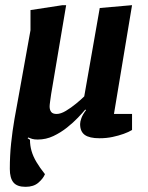

<svg xmlns="http://www.w3.org/2000/svg" viewBox="-20 -529 574 743"><path d="M79 194Q46 194 32 177Q18 160 18 125Q18 73 23 25.5Q28 -22 36 -68.5Q44 -115 53 -162L98 -412V-490L222 -509H236L182 -189Q180 -180 178 -165.5Q176 -151 174 -137Q172 -123 172 -117Q172 -104 178 -96Q184 -88 199 -88Q215 -88 235 -100Q255 -112 274.5 -128Q294 -144 306 -156L366 -498L491 -509L421 -88H491V-26Q478 -18 458.5 -11Q439 -4 415.5 1Q392 6 365 6Q326 6 308 -7Q290 -20 290 -49Q290 -58 295 -72Q300 -86 313 -103L310 -105Q300 -93 282 -74Q264 -55 239.5 -35.5Q215 -16 186.5 -2.5Q158 11 126 11Q113 11 104.5 8.5Q96 6 89 3L87 6L96 12Q96 34 102 55Q108 76 121 98Q134 120 154 145Q147 162 128.5 178Q110 194 79 194Z"/></svg>

Font: Faustina VF Beta
Style: Italic
Weight: 400
Italic angle: -8°
Designer: Alfonso Garcia
Foundry: Omnibus-Type
Version: Version 1.006